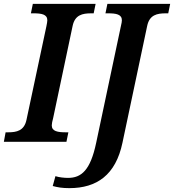

<svg xmlns="http://www.w3.org/2000/svg" viewBox="-42 -734 901 994"><path d="M-22 0H302L312 -49H299C257 -49 226 -54 226 -85C226 -93 229 -108 233 -122L334 -600C346 -657 385 -665 430 -665H443L453 -714H128L118 -665H131C173 -665 203 -660 203 -629C203 -623 201 -611 198 -597L95 -113C83 -57 44 -49 0 -49H-13ZM317 240C459 240 557 172 592 5L720 -600C732 -657 771 -665 816 -665H829L839 -714H514L504 -665H517C559 -665 589 -660 589 -629C589 -623 587 -611 585 -604L456 5C426 148 379 187 310 187C290 187 263 184 245 178L231 229C257 236 280 240 317 240Z"/></svg>

Font: Noto Serif SemiBold
Style: Italic
Weight: 600
Italic angle: -12°
Designer: Monotype Design Team
Foundry: Monotype Imaging Inc.
Version: Version 2.014